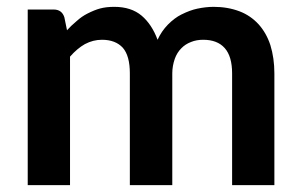

<svg xmlns="http://www.w3.org/2000/svg" viewBox="-20 -541 877 561"><path d="M184.6 0H61V-513.2H136.7Q160.6 -513.2 168 -490.7L175.8 -452.6Q186.5 -464.8 204.6 -480Q219.2 -493.2 235.8 -501.5Q255.9 -511.7 272 -516.1Q290 -521 314 -521Q363.3 -521 394 -495.1Q423.8 -469.7 440.4 -424.8Q451.7 -449.7 470.7 -469.2Q490.2 -488.8 509.8 -498.5Q535.2 -511.2 556.2 -515.6Q581.5 -521 604.5 -521Q645.5 -521 680.2 -507.8Q711.9 -495.6 735.4 -470.2Q758.3 -444.8 770 -409.2Q781.7 -371.1 781.7 -326.7V0H658.2V-326.7Q658.2 -376 636.7 -400.4Q615.2 -424.8 573.7 -424.8Q554.2 -424.8 538.6 -418.5Q521.5 -412.1 509.8 -399.9Q497.1 -387.2 490.7 -369.1Q483.4 -348.1 483.4 -326.7V0H359.4V-326.7Q359.4 -377.9 338.9 -401.4Q317.4 -424.8 277.8 -424.8Q252 -424.8 228 -412.1Q205.6 -399.4 184.6 -375.5Z"/></svg>

Font: Lato-SemiBold
Style: Bold
Weight: 500
Designer: Lukasz Dziedzic with Adam Twardoch and Botio Nikoltchev
Foundry: tyPoland Lukasz Dziedzic
Version: ""